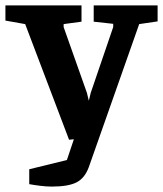

<svg xmlns="http://www.w3.org/2000/svg" viewBox="-42 -516 602 709"><path d="M149 173Q129 173 105.5 170Q82 167 66 164V109L205 75L249 -56L293 -8L213 0L51 -427L-22 -440V-496H259V-436L193 -427V-416L279 -173L286 -144L293 -173L376 -416V-428L304 -436V-496H540V-437L472 -427L286 101Q271 142 240.5 157.5Q210 173 149 173Z"/></svg>

Font: Faustina
Style: Bold
Weight: 700
Designer: Alfonso Garcia
Foundry: http://www.omnibus-type.com
Version: Version 1.200